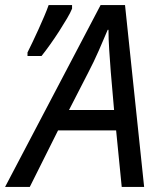

<svg xmlns="http://www.w3.org/2000/svg" viewBox="-74 -734 633 754"><path d="M-54 0 321 -714H417L492 0H404L382 -222H154L43 0ZM197 -302H374L361 -452Q358 -490 355 -536Q352 -582 352 -617H349Q333 -579 314 -535.5Q295 -492 272 -448ZM34 -528Q43 -546 54.5 -570Q66 -594 77.5 -619.5Q89 -645 99.5 -669.5Q110 -694 117 -714H209V-700Q203 -685 189.5 -662Q176 -639 159 -612.5Q142 -586 123.5 -560Q105 -534 89 -514H34Z"/></svg>

Font: Noto Sans Display
Style: Italic
Weight: 400
Italic angle: -12°
Designer: Monotype Design Team
Foundry: Monotype Imaging Inc.
Version: Version 2.003